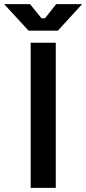

<svg xmlns="http://www.w3.org/2000/svg" viewBox="-79 -906 416 926"><path d="M69 0V-700H190V0ZM59 -758 -59 -886H66L121 -818H138L192 -886H317L200 -758Z"/></svg>

Font: Space Grotesk SemiBold
Style: Regular
Weight: 600
Designer: Florian Karsten
Foundry: Florian Karsten
Version: Version 2.000